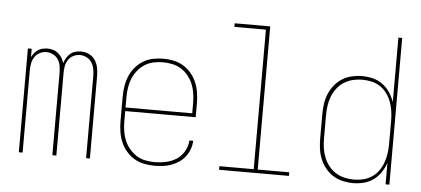

<svg xmlns="http://www.w3.org/2000/svg" viewBox="-50 -842 2100 958"><g transform="rotate(5 1000.0 -363.5)"><path d="M72 0V-520H91V-478Q97 -489 104.5 -499Q112 -509 122.5 -515.5Q133 -522 145 -525Q157 -528 169 -528Q169 -528 169 -528Q169 -528 169 -528Q184 -528 198 -524Q212 -520 223.5 -510.5Q235 -501 242.5 -488.5Q250 -476 254 -462Q258 -476 265.5 -488.5Q273 -501 284 -510.5Q295 -520 309 -524Q323 -528 338 -528Q338 -528 338 -528Q338 -528 338 -528Q358 -528 377.5 -519Q397 -510 408.5 -492.5Q420 -475 424 -454.5Q428 -434 428 -413V0H409V-413Q409 -431 405.5 -448Q402 -465 392.5 -479.5Q383 -494 367 -502Q351 -510 334 -510Q317 -510 301 -502Q285 -494 275.5 -479.5Q266 -465 263 -448Q260 -431 260 -413V0H240V-413Q240 -431 237 -448Q234 -465 224.5 -479.5Q215 -494 199 -502Q183 -510 166 -510Q149 -510 133 -502Q117 -494 107.5 -479.5Q98 -465 94.5 -448Q91 -431 91 -413V0Z M751 8Q724 8 698 2.5Q672 -3 649.5 -16.5Q627 -30 609.5 -51Q592 -72 582 -96.5Q572 -121 568 -147Q564 -173 564 -200V-320Q564 -346 568 -372.5Q572 -399 582 -423.5Q592 -448 609 -468.5Q626 -489 648.5 -503Q671 -517 697.5 -522.5Q724 -528 750 -528Q776 -528 802.5 -522.5Q829 -517 851.5 -503Q874 -489 891 -468.5Q908 -448 918 -423.5Q928 -399 932 -372.5Q936 -346 936 -320V-251H583V-200Q583 -176 586.5 -152Q590 -128 599 -106Q608 -84 623.5 -65Q639 -46 659 -33Q679 -20 703 -15Q727 -10 751 -10Q779 -10 807.5 -16Q836 -22 860 -37.5Q884 -53 898.5 -78.5Q913 -104 915 -133H934Q933 -111 925.5 -90.5Q918 -70 905 -53Q892 -36 874 -24Q856 -12 835.5 -4.5Q815 3 793.5 5.5Q772 8 751 8ZM583 -269H917V-320Q917 -344 913.5 -368Q910 -392 901 -414Q892 -436 877 -455Q862 -474 841.5 -487Q821 -500 797.5 -505Q774 -510 750 -510Q726 -510 702.5 -505Q679 -500 658.5 -487Q638 -474 623 -455Q608 -436 599 -414Q590 -392 586.5 -368Q583 -344 583 -320Z M1075 0V-18H1247V-717H1089V-735H1267V-18H1425V0Z M1746 8Q1720 8 1694 2Q1668 -4 1646 -18Q1624 -32 1607.5 -52.5Q1591 -73 1581 -97.5Q1571 -122 1567.5 -148Q1564 -174 1564 -200V-320Q1564 -346 1567.5 -372Q1571 -398 1581 -422.5Q1591 -447 1607.5 -467.5Q1624 -488 1646 -502Q1668 -516 1694 -522Q1720 -528 1746 -528Q1773 -528 1799.5 -521.5Q1826 -515 1848 -499Q1870 -483 1885 -460.5Q1900 -438 1909 -412V-735H1928V0H1909V-108Q1900 -82 1885 -59.5Q1870 -37 1848 -21Q1826 -5 1799.5 1.5Q1773 8 1746 8ZM1749 -10Q1773 -10 1796 -15.5Q1819 -21 1838.5 -34Q1858 -47 1872 -66.5Q1886 -86 1894 -108Q1902 -130 1905.5 -153.5Q1909 -177 1909 -200V-320Q1909 -343 1905.5 -366.5Q1902 -390 1894 -412Q1886 -434 1872 -453.5Q1858 -473 1838.5 -486Q1819 -499 1796 -504.5Q1773 -510 1749 -510Q1725 -510 1701.5 -504.5Q1678 -499 1658 -486.5Q1638 -474 1623 -455Q1608 -436 1599 -413.5Q1590 -391 1586.5 -367.5Q1583 -344 1583 -320V-200Q1583 -176 1586.5 -152.5Q1590 -129 1599 -106.5Q1608 -84 1623 -65Q1638 -46 1658 -33.5Q1678 -21 1701.5 -15.5Q1725 -10 1749 -10Z"/></g></svg>

Font: Zed Mono Thin
Style: Regular
Weight: 100
Monospace: yes
Designer: Belleve Invis
Foundry: Belleve Invis
Version: Version 1.0.0; ttfautohint (v1.8.4)